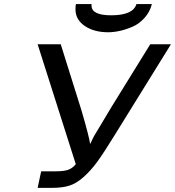

<svg xmlns="http://www.w3.org/2000/svg" viewBox="-20 -909 847 929"><path d="M162.1 0 179.2 -80.1H249Q290 -80.1 310.5 -87.6Q331.1 -95.2 348.1 -116.2H346.2L162.1 -694.8H273.9L373 -378.9Q412.1 -246.1 416 -211.9L434.1 -249L521 -394L707 -694.8H807.1L532.2 -251Q482.4 -169.9 451.2 -127Q419.9 -84 384.5 -52.5Q349.1 -21 314.9 -10.5Q280.8 0 231.9 0ZM345.2 -863.8Q345.2 -885.7 348.1 -889.2H422.9V-881.8Q422.9 -835 518.1 -835Q624 -835 640.1 -889.2H714.8Q705.1 -851.1 679.4 -822.5Q653.8 -793.9 621.8 -780Q589.8 -766.1 559.8 -759.5Q529.8 -752.9 502.9 -752.9Q435.1 -752.9 390.1 -783.4Q345.2 -814 345.2 -863.8Z"/></svg>

Font: CMU Bright
Style: SemiBoldOblique
Weight: 600
Italic angle: -12°
Version: Version 0.7.0